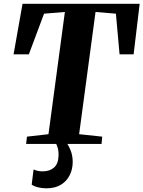

<svg xmlns="http://www.w3.org/2000/svg" viewBox="-20 -763 760 1018"><path d="M118.5 0 123 -38.5 237 -51.5 324 -699.5 213.5 -690.5 133 -475H52L99.5 -743H720.5L688.5 -475H614L594.5 -690.5L486.5 -699.5L399.5 -51.5L522 -38.5L518.5 0ZM301.5 -16.5 326.5 -14.5Q341.5 3 353.5 32Q365.5 61 365.5 95.5Q365.5 134 349.5 166Q333.5 198 302.5 216.8Q271.5 235.5 225.5 235.5Q204.5 235.5 183.2 230.5Q162 225.5 148 216L158 135.5Q166.5 139.5 179.5 142.8Q192.5 146 208 145.5Q244.5 145 267 124.8Q289.5 104.5 290.5 61Q291 33.5 284.2 15.2Q277.5 -3 272 -14.5Z"/></svg>

Font: Merriweather 72pt ExtraBold
Style: Italic
Weight: 800
Italic angle: -7.8°
Version: Version 2.101